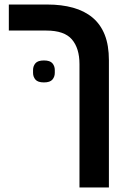

<svg xmlns="http://www.w3.org/2000/svg" viewBox="-20 -628 564 848"><path d="M174 -264Q147 -264 136.5 -276.5Q126 -289 126 -306V-319Q126 -336 136.5 -348.5Q147 -361 174 -361Q201 -361 211.5 -348.5Q222 -336 222 -319V-306Q222 -289 211.5 -276.5Q201 -264 174 -264ZM331 -345Q331 -415 297.5 -454Q264 -493 185 -493H19V-608H189Q252 -608 302.5 -594Q353 -580 388.5 -550.5Q424 -521 442.5 -474.5Q461 -428 461 -362V200H331Z"/></svg>

Font: IBM Plex Sans Hebrew SmBld
Style: Regular
Weight: 600
Designer: Mike Abbink, Paul van der Laan, Pieter van Rosmalen, Yanek Iontef
Foundry: Bold Monday
Version: Version 1.3